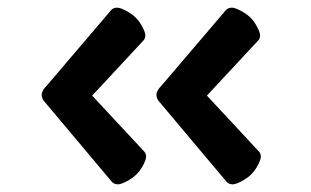

<svg xmlns="http://www.w3.org/2000/svg" viewBox="-20 -505 813 502"><path d="M99 -236Q89 -246 89 -257Q89 -268 103 -282L271 -479Q277 -485 286.5 -485Q296 -485 316.5 -473Q337 -461 348.5 -441.5Q360 -422 360 -412.5Q360 -403 353 -397L221 -255L355 -111Q362 -105 362 -95.5Q362 -86 350.5 -66.5Q339 -47 318.5 -35Q298 -23 288.5 -23Q279 -23 273 -29ZM399 -236Q389 -246 389 -257Q389 -268 403 -282L571 -479Q577 -485 586.5 -485Q596 -485 616.5 -473Q637 -461 648.5 -441.5Q660 -422 660 -412.5Q660 -403 653 -397L521 -255L655 -111Q662 -105 662 -95.5Q662 -86 650.5 -66.5Q639 -47 618.5 -35Q598 -23 588.5 -23Q579 -23 573 -29Z"/></svg>

Font: Lilita One
Style: Regular
Weight: 400
Designer: Juan Montoreano
Foundry: Juan Montoreano
Version: Version 1.002